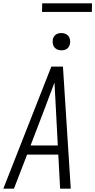

<svg xmlns="http://www.w3.org/2000/svg" viewBox="-29 -1136 574 1156"><path d="M-9 0 280 -735H350L397 0H333L322 -205H134L55 0ZM319 -260 307 -490Q305 -527 303 -564.5Q301 -602 299 -639Q285 -602 271 -564.5Q257 -527 243 -490L155 -260ZM341 -833Q328 -833 317 -837.5Q306 -842 298.5 -851Q291 -860 289 -872.5Q287 -885 289 -898Q290 -906 295 -914.5Q300 -923 307.5 -928Q315 -933 323.5 -935Q332 -937 340 -937Q353 -937 364.5 -932.5Q376 -928 383 -919Q390 -910 392.5 -897.5Q395 -885 392 -872Q391 -864 386 -855.5Q381 -847 374 -842Q367 -837 358 -835Q349 -833 341 -833ZM224 -1064 225 -1116H525L524 -1064Z"/></svg>

Font: Iosevka Light
Style: Italic
Weight: 300
Italic angle: -9°
Monospace: yes
Designer: Belleve Invis
Foundry: Belleve Invis
Version: Version 32.5.0; ttfautohint (v1.8.4)